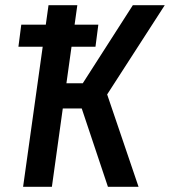

<svg xmlns="http://www.w3.org/2000/svg" viewBox="-20 -720 655 740"><path d="M51 -540 62 -625H359L348 -540ZM69 0 167 -700H278L236 -399H299L492 -700H615L393 -356L514 0H396L295 -302H222L180 0Z"/></svg>

Font: Finlandica Medium
Style: Italic
Weight: 500
Italic angle: -8°
Designer: Niklas Ekholm, Juho Hiilivirta, Jaakko Suomalainen
Foundry: Helsinki Type Studio
Version: Version 1.063